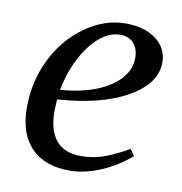

<svg xmlns="http://www.w3.org/2000/svg" viewBox="-62 -529 567 597"><g transform="rotate(10 222.0 -230.5)"><path d="M421.4 -371.1Q421.4 -304.7 339.4 -257.8Q257.3 -210.9 119.1 -201.7L117.2 -166Q117.2 -104 143.3 -72.5Q169.4 -41 220.7 -41Q264.6 -41 301.8 -55.9Q338.9 -70.8 371.1 -89.8L385.3 -69.3Q340.3 -31.2 290.3 -10.7Q240.2 9.8 195.3 9.8Q116.2 9.8 73.5 -34.4Q30.8 -78.6 30.8 -161.1Q30.8 -242.7 65.2 -313.2Q99.6 -383.8 160.6 -427.5Q221.7 -471.2 288.6 -471.2Q348.6 -471.2 385 -443.6Q421.4 -416 421.4 -371.1ZM123 -232.4Q219.7 -239.7 277.8 -277.8Q335.9 -315.9 335.9 -371.1Q335.9 -398.4 321 -416Q306.2 -433.6 277.8 -433.6Q243.7 -433.6 211.4 -405.8Q179.2 -377.9 155.8 -331.1Q132.3 -284.2 123 -232.4Z"/></g></svg>

Font: Tinos
Style: Italic
Weight: 400
Italic angle: -16.333°
Designer: Steve Matteson
Foundry: Monotype Imaging Inc.
Version: Version 1.32